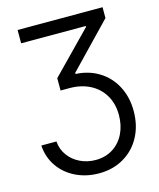

<svg xmlns="http://www.w3.org/2000/svg" viewBox="-132 -800 913 1102"><g transform="rotate(-15 324.5 -249.0)"><path d="M320.3 129.9Q378.4 129.9 422.6 101.8Q466.8 73.7 490.7 24.7Q514.6 -24.4 514.6 -85Q514.6 -152.3 485.1 -202.6Q455.6 -252.9 402.6 -280.3Q349.6 -307.6 281.2 -307.6H227.5V-380.9L462.9 -622.1V-627.9H79.1V-707H584V-642.6L335 -383.8V-377Q412.6 -373.5 473.6 -335.7Q534.7 -297.9 568.6 -232.9Q602.5 -168 602.5 -85.9Q602.5 -0.5 566.9 66.4Q531.2 133.3 466.8 171.1Q402.3 209 319.3 209Q243.7 209 181.4 178.7Q119.1 148.4 81.3 93.8Q43.5 39.1 39.1 -31.2H128.9Q132.3 15.6 158.9 52.2Q185.5 88.9 228 109.4Q270.5 129.9 320.3 129.9Z"/></g></svg>

Font: Pretendard Std
Style: Regular
Weight: 400
Designer: Base glyphs from Inter by Rasmus Andersson; Hangeul glyphs from Noto Sans CJK(Source Han Sans) by Jang Soo-young and Kan
Foundry: Kil Hyung-jin
Version: Version 1.309